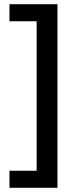

<svg xmlns="http://www.w3.org/2000/svg" viewBox="-20 -734 370 912"><path d="M25 77V158H253V-714H25V-633H154V77Z"/></svg>

Font: Noto Sans Bamum Medium
Style: Regular
Weight: 500
Designer: Monotype Design Team
Foundry: Monotype Imaging Inc.
Version: Version 2.002